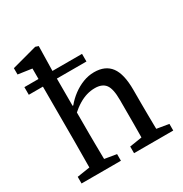

<svg xmlns="http://www.w3.org/2000/svg" viewBox="-171 -869 955 1001"><g transform="rotate(-30 307.0 -369.0)"><path d="M109 0Q110 -25 110 -61.5Q110 -98 110.5 -137Q111 -176 111 -208V-647L28 -659V-697L180 -738L198 -732L195 -586V-358L197 -346V-208Q197 -176 197.5 -137Q198 -98 198.5 -61.5Q199 -25 200 0ZM33 0V-40L143 -57H168L270 -40V0ZM349 0V-40L458 -57H483L585 -40V0ZM26 -538V-584H373V-538ZM422 0Q423 -25 423.5 -61Q424 -97 424 -136.5Q424 -176 424 -208V-277Q424 -344 404.5 -370Q385 -396 341 -396Q316 -396 292 -389Q268 -382 243 -367Q218 -352 190 -327L172 -374H199Q222 -402 251 -423.5Q280 -445 312.5 -457.5Q345 -470 379 -470Q446 -470 478.5 -426.5Q511 -383 511 -288V-208Q511 -176 511.5 -136.5Q512 -97 512.5 -61Q513 -25 514 0Z"/></g></svg>

Font: Source Serif 4 18pt
Style: Regular
Weight: 400
Designer: Frank Grießhammer
Foundry: Adobe Systems Incorporated
Version: Version 4.004;hotconv 1.0.116;makeotfexe 2.5.65601